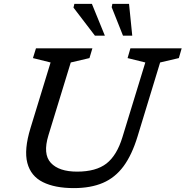

<svg xmlns="http://www.w3.org/2000/svg" viewBox="-20 -955 952 985"><path d="M228.5 -261Q199 -164.5 240.8 -119.5Q282.5 -74.5 375.5 -74.5Q472.5 -74.5 526 -116Q579.5 -157.5 608 -251L725.5 -634.5L634.5 -657L649 -707H912L897.5 -657L801.5 -634.5L686 -256Q657 -160.5 613.8 -102Q570.5 -43.5 508 -16.8Q445.5 10 358.5 10Q261.5 10 199.8 -20.8Q138 -51.5 120.2 -119.2Q102.5 -187 136.5 -298L239.5 -634.5L149 -657L164.5 -707H454L439 -657L343 -634.5ZM518 -772H467L357 -916L361.5 -935H451.5ZM658.5 -772H611L553 -918L556.5 -935H642Z"/></svg>

Font: Newsreader Caption
Style: Italic
Weight: 400
Italic angle: -17°
Designer: Hugues Gentile
Foundry: Production Type
Version: Version 1.001